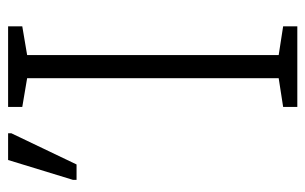

<svg xmlns="http://www.w3.org/2000/svg" viewBox="-160 -594 754 474"><g transform="rotate(-90 217.0 -357.0)"><path d="M389 0V-35L318 -46V-667L389 -679V-714H190V-679L261 -667V-46L190 -35V0ZM10 -545H48L125 -706V-714H59L10 -554Z"/></g></svg>

Font: Noto Sans SemiCondensed Light
Style: Regular
Weight: 300
Width: 4
Designer: Monotype Design Team
Foundry: Monotype Imaging Inc.
Version: Version 2.013